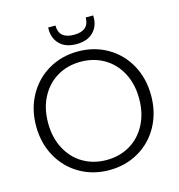

<svg xmlns="http://www.w3.org/2000/svg" viewBox="-127 -997 1041 1116"><g transform="rotate(-15 394.0 -439.5)"><path d="M48 -350Q48 -453 93.5 -534.5Q139 -616 218 -661.5Q297 -707 394 -707Q492 -707 571 -661.5Q650 -616 695 -534.5Q740 -453 740 -350Q740 -247 695 -165.5Q650 -84 571 -38.5Q492 7 394 7Q297 7 218 -38.5Q139 -84 93.5 -165.5Q48 -247 48 -350ZM668 -350Q668 -439 632 -506Q596 -573 534 -609Q472 -645 394 -645Q316 -645 254 -609Q192 -573 156 -506Q120 -439 120 -350Q120 -261 156 -193.5Q192 -126 254 -90Q316 -54 394 -54Q472 -54 534 -90Q596 -126 632 -193.5Q668 -261 668 -350ZM535 -873Q535 -820 499.5 -785Q464 -750 399 -750Q334 -750 299 -785Q264 -820 264 -873V-886H308Q308 -806 399 -806Q490 -806 490 -886H535Z"/></g></svg>

Font: Poppins-tnum Light
Style: Regular
Weight: 300
Designer: Ninad Kale (Devanagari), Jonny Pinhorn (Latin)
Foundry: Indian Type Foundry
Version: Version 4.004